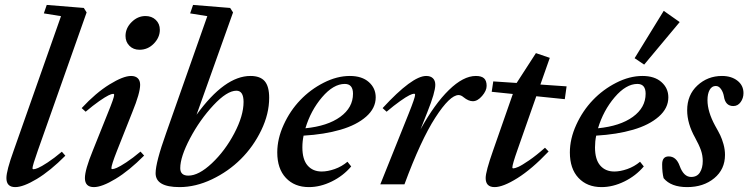

<svg xmlns="http://www.w3.org/2000/svg" viewBox="-20 -745 3025 776"><path d="M41.5 11.2Q5.9 11.2 5.9 -25.4Q5.9 -55.2 35.2 -136.2L226.6 -679.7L157.2 -690.9L168.9 -725.1L318.8 -712.9L330.1 -694.8L132.8 -136.2Q111.3 -75.7 111.3 -64.9Q111.3 -61 115.7 -61Q121.6 -61 134 -66.2Q146.5 -71.3 172.6 -88.4Q198.7 -105.5 230 -131.8L244.1 -115.7Q183.6 -54.7 128.9 -21.7Q74.2 11.2 41.5 11.2Z M543.9 -543.9Q519 -543.9 503.2 -559.8Q487.3 -575.7 487.3 -599.6Q487.3 -631.3 512 -655.8Q536.6 -680.2 567.9 -680.2Q593.3 -680.2 609.6 -664.6Q626 -648.9 626 -624.5Q626 -593.8 601.8 -568.8Q577.6 -543.9 543.9 -543.9ZM359.4 11.2Q323.2 11.2 323.2 -25.4Q323.2 -58.6 355 -136.2L415.5 -287.1Q441.4 -350.1 441.4 -361.3Q441.4 -365.7 437 -365.7Q431.2 -365.7 418.5 -359.6Q405.8 -353.5 380.9 -336.2Q356 -318.8 326.2 -293.5L310.1 -308.1Q367.2 -369.6 422.6 -403.8Q478 -438 509.8 -438Q527.3 -438 536.9 -428.7Q546.4 -419.4 546.4 -402.3Q546.4 -369.1 515.1 -292.5L453.1 -136.2Q430.2 -78.1 430.2 -65.4Q430.2 -61.5 433.6 -61.5Q439.9 -61.5 452.1 -66.7Q464.4 -71.8 490.5 -88.9Q516.6 -106 547.9 -132.3L562.5 -116.2Q502 -55.2 447 -22Q392.1 11.2 359.4 11.2Z M705.6 11.2Q608.9 11.2 608.9 -44.9Q608.9 -87.9 651.4 -207L817.9 -679.7L748.5 -690.9L760.3 -725.1L910.2 -712.9L921.9 -694.8L774.4 -281.2Q888.2 -438 992.2 -438Q1031.7 -438 1049.8 -417Q1067.9 -396 1067.9 -349.6Q1067.9 -284.7 1035.9 -218.5Q1003.9 -152.3 953.4 -102.1Q902.8 -51.8 836.7 -20.3Q770.5 11.2 705.6 11.2ZM741.2 -35.2Q783.2 -35.2 836.4 -85.2Q889.6 -135.3 927 -206.3Q964.4 -277.3 964.4 -333Q964.4 -378.4 935.5 -378.4Q897.5 -378.4 842.5 -319.6Q787.6 -260.7 748 -185.8Q708.5 -110.8 708.5 -65.4Q708.5 -35.2 741.2 -35.2Z M1228.5 11.2Q1170.4 11.2 1135.5 -25.9Q1100.6 -63 1100.6 -128.9Q1100.6 -184.1 1126.5 -240.7Q1152.3 -297.4 1193.4 -340.3Q1234.4 -383.3 1288.1 -410.6Q1341.8 -438 1394 -438Q1442.9 -438 1470.7 -413.3Q1498.5 -388.7 1498.5 -351.6Q1498.5 -307.6 1460 -273.7Q1421.4 -239.7 1356.2 -220.7Q1291 -201.7 1207 -196.8Q1202.1 -173.8 1202.1 -149.4Q1202.1 -100.6 1223.1 -76.2Q1244.1 -51.8 1280.3 -51.8Q1304.2 -51.8 1332.8 -61.8Q1361.3 -71.8 1384.3 -91.3L1399.4 -72.3Q1367.2 -34.2 1320.8 -11.5Q1274.4 11.2 1228.5 11.2ZM1373.5 -405.8Q1327.6 -405.8 1281.7 -352.1Q1235.8 -298.3 1214.4 -226.6Q1303.7 -235.4 1355.2 -272.7Q1406.7 -310.1 1406.7 -366.2Q1406.7 -405.8 1373.5 -405.8Z M1517.1 0 1632.3 -287.1Q1657.7 -350.6 1657.7 -361.8Q1657.7 -366.2 1653.3 -366.2Q1647.5 -366.2 1634.8 -360.1Q1622.1 -354 1597.2 -336.4Q1572.3 -318.8 1542.5 -293.5L1526.4 -308.1Q1646 -438 1702.6 -438Q1720.2 -438 1729.7 -428.7Q1739.3 -419.4 1739.3 -402.3Q1739.3 -372.1 1707.5 -292.5L1679.7 -222.2Q1736.3 -324.7 1794.4 -381.3Q1852.5 -438 1903.3 -438Q1925.8 -438 1936.3 -428.5Q1946.8 -418.9 1946.8 -397.9Q1946.8 -378.4 1928.5 -357.2Q1910.2 -335.9 1891.1 -335.9Q1873.5 -335.9 1853.5 -352.1Q1843.3 -360.8 1833.5 -360.8Q1798.3 -360.8 1739.5 -269.8Q1680.7 -178.7 1614.7 0Z M1979 11.2Q1942.9 11.2 1942.9 -25.4Q1942.9 -51.8 1972.7 -136.2L2052.7 -365.2L1967.3 -374L1973.6 -416L2068.4 -409.7V-410.2L2146 -530.3L2202.1 -511.2L2164.1 -403.3L2270 -396L2262.7 -344.2L2147.5 -356L2071.8 -140.1Q2050.8 -80.6 2050.8 -68.4Q2050.8 -64.5 2054.7 -64.5Q2061 -64.5 2075 -70.6Q2088.9 -76.7 2118.2 -96.7Q2147.5 -116.7 2182.6 -147.9L2197.3 -132.8Q2128.9 -61 2071 -24.9Q2013.2 11.2 1979 11.2Z M2583.5 -483.9 2544.9 -509.8 2662.6 -701.2 2727.1 -655.8ZM2411.1 11.2Q2353 11.2 2318.1 -25.9Q2283.2 -63 2283.2 -128.9Q2283.2 -184.1 2309.1 -240.7Q2335 -297.4 2376 -340.3Q2417 -383.3 2470.7 -410.6Q2524.4 -438 2576.7 -438Q2625.5 -438 2653.3 -413.3Q2681.2 -388.7 2681.2 -351.6Q2681.2 -307.6 2642.6 -273.7Q2604 -239.7 2538.8 -220.7Q2473.6 -201.7 2389.6 -196.8Q2384.8 -173.8 2384.8 -149.4Q2384.8 -100.6 2405.8 -76.2Q2426.8 -51.8 2462.9 -51.8Q2486.8 -51.8 2515.4 -61.8Q2543.9 -71.8 2566.9 -91.3L2582 -72.3Q2549.8 -34.2 2503.4 -11.5Q2457 11.2 2411.1 11.2ZM2556.2 -405.8Q2510.3 -405.8 2464.4 -352.1Q2418.5 -298.3 2397 -226.6Q2486.3 -235.4 2537.8 -272.7Q2589.4 -310.1 2589.4 -366.2Q2589.4 -405.8 2556.2 -405.8Z M2757.3 11.2Q2691.9 11.2 2662.1 -24.9Q2656.2 -47.4 2656.2 -80.6Q2656.2 -112.8 2682.6 -112.8Q2713.4 -112.8 2727.1 -74.2Q2743.2 -29.8 2773.4 -29.8Q2797.4 -29.8 2808.8 -48.1Q2820.3 -66.4 2820.3 -94.2Q2820.3 -116.7 2813 -137.7Q2805.7 -158.7 2789.6 -188Q2757.3 -245.6 2757.3 -299.3Q2757.3 -361.3 2798.8 -399.7Q2840.3 -438 2897.9 -438Q2936 -438 2960.4 -418.9Q2984.9 -399.9 2984.9 -368.7Q2984.9 -348.1 2973.4 -332.3Q2961.9 -316.4 2943.8 -316.4Q2911.6 -316.4 2905.8 -355.5Q2902.8 -372.6 2894 -385Q2885.3 -397.5 2873 -397.5Q2856.9 -397.5 2848.1 -381.6Q2839.4 -365.7 2839.4 -340.3Q2839.4 -293.9 2870.1 -237.3Q2884.3 -212.4 2891.1 -198.2Q2897.9 -184.1 2904.1 -162.4Q2910.2 -140.6 2910.2 -119.1Q2910.2 -60.5 2866.7 -24.7Q2823.2 11.2 2757.3 11.2Z"/></svg>

Font: Elstob 14pt SemiBold
Style: Italic
Weight: 600
Italic angle: -20°
Designer: Peter S. Baker
Version: Version 1.015